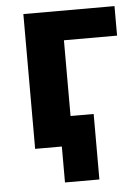

<svg xmlns="http://www.w3.org/2000/svg" viewBox="-50 -565 544 745"><g transform="rotate(-5 222.0 -192.5)"><path d="M69 0V-525H424V-410H217V-115H307V140H173V0Z"/></g></svg>

Font: IBM Plex Sans Var
Style: Regular
Weight: 400
Designer: Mike Abbink, Paul van der Laan, Pieter van Rosmalen
Foundry: Bold Monday
Version: Version 3.000